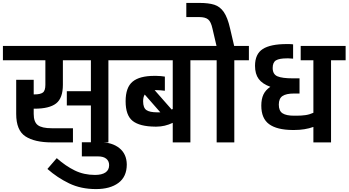

<svg xmlns="http://www.w3.org/2000/svg" viewBox="-30 -976 2389 1316"><path d="M813 -661V-563H713V0H593V-253H428V-351H593V-563H401V-395Q401 -303 354.5 -267Q308 -231 207 -231H201V-195Q201 -140 229 -118.5Q257 -97 325 -97H470V0H325Q207 0 144 -41.5Q81 -83 81 -195V-429H201V-329H207Q246 -329 263.5 -341.5Q281 -354 281 -395V-563H-10V-661Z M295 182 359 108Q420 162 482.5 192.5Q545 223 621 223Q668 223 693 206Q718 189 718 156Q718 128 698.5 112Q679 96 642 96H531V-1H656Q738 -1 788 39Q838 79 839 151Q839 235 782 277.5Q725 320 628 320Q525 320 444 281Q363 242 295 182Z M1375 -661V-563H1275V0H1154V-134Q1099 -108 1043 -108H1033Q928 -109 879.5 -147Q831 -185 831 -282Q831 -377 879 -416.5Q927 -456 1028 -456H1040Q1055 -456 1072 -454.5Q1089 -453 1100 -451V-354Q1068 -358 1048 -358H1036H1030L1147 -225L1154 -229V-563H793V-661ZM1057 -206H1069L962 -328Q951 -311 951 -282Q951 -237 973.5 -221.5Q996 -206 1048 -206Z M1676 -563H1576V0H1455V-563H1355V-661H1454L1426 -781Q1416 -827 1396.5 -843Q1377 -859 1335 -859H1247V-956H1335Q1400 -956 1439 -943.5Q1478 -931 1504 -893.5Q1530 -856 1547 -781L1575 -661H1676Z M2339 -661V-563H2239V0H2118V-106Q2060 -85 1987 -85H1974Q1868 -86 1814.5 -125Q1761 -164 1761 -252Q1761 -297 1775.5 -328Q1790 -359 1823 -381Q1768 -401 1743 -435Q1718 -469 1718 -525Q1718 -606 1771 -640Q1824 -674 1936 -674H1948Q1965 -674 1979 -672V-574L1948 -576H1936Q1885 -576 1862 -562.5Q1839 -549 1839 -510Q1839 -467 1871.5 -453Q1904 -439 1978 -439H2023V-335H1985Q1932 -335 1906.5 -318Q1881 -301 1881 -259Q1881 -216 1906.5 -199.5Q1932 -183 1985 -183H2003Q2036 -183 2064 -187Q2092 -191 2118 -203V-563H2031V-661Z"/></svg>

Font: Biryani
Style: Bold
Weight: 700
Designer: Dan Reynolds and Mathieu Reguer
Foundry: Dan Reynolds and Mathieu Reguer
Version: Version 1.004; ttfautohint (v1.1) -l 5 -r 5 -G 72 -x 0 -D la